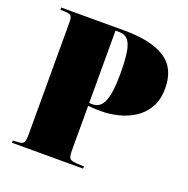

<svg xmlns="http://www.w3.org/2000/svg" viewBox="-130 -852 952 974"><g transform="rotate(20 346.5 -365.0)"><path d="M37 0V-12L71 -14Q90 -15 96 -26Q102 -37 102 -70V-673Q102 -698 95.5 -707Q89 -716 66 -717L37 -718V-730H379Q522 -730 597.5 -682Q673 -634 673 -525Q673 -462 648 -419.5Q623 -377 583 -352Q543 -327 497.5 -316Q452 -305 411 -305Q359 -305 336 -308V-66Q336 -41 341.5 -28.5Q347 -16 379 -14L421 -12V0ZM353 -323Q398 -323 416 -370.5Q434 -418 434 -512Q434 -588 427 -632Q420 -676 403 -695Q386 -714 357 -714H336V-324Q341 -323 345 -323Q349 -323 353 -323Z"/></g></svg>

Font: Display Black
Style: Regular
Weight: 900
Designer: Latin by Veronika Burian and Jose Scaglione. Greek by Irene Vlachou. Cyrillic by Vera Evstafieva.
Foundry: TypeTogether
Version: Version 3.002